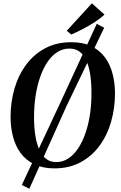

<svg xmlns="http://www.w3.org/2000/svg" viewBox="-20 -1008 730 1162"><path d="M309.5 11Q238 11 187.2 -13.8Q136.5 -38.5 105 -81.5Q73.5 -124.5 58.8 -180.8Q44 -237 44 -300Q44 -391.5 68 -473Q92 -554.5 139 -617.5Q186 -680.5 254.5 -716.5Q323 -752.5 411.5 -752.5Q483.5 -752.5 534 -727.8Q584.5 -703 615.8 -660Q647 -617 661.2 -561.8Q675.5 -506.5 676 -444.5Q676 -353 652.2 -270.8Q628.5 -188.5 581.8 -125.2Q535 -62 466.8 -25.5Q398.5 11 309.5 11ZM320 -27Q360 -27 393.5 -49Q427 -71 453 -110.2Q479 -149.5 497.2 -202.2Q515.5 -255 524.8 -317.2Q534 -379.5 533.5 -447Q533.5 -504.5 526.5 -553Q519.5 -601.5 504.2 -637.8Q489 -674 463.5 -694Q438 -714 400 -714Q360 -714 326.5 -692.5Q293 -671 267 -632.2Q241 -593.5 222.8 -541.2Q204.5 -489 195.2 -427Q186 -365 186 -297.5Q186 -239.5 193.5 -190.2Q201 -141 217 -104.2Q233 -67.5 258.5 -47.2Q284 -27 320 -27ZM112 111.5 346.5 -389.5 565.5 -863.5 610.5 -840 383.5 -368 157.5 134.5ZM411.5 -799 384 -821.5 536 -988 612.5 -919.5Q585.5 -894.5 550.8 -872.5Q516 -850.5 480 -831.8Q444 -813 411.5 -799Z"/></svg>

Font: Merriweather 96pt SemiBold
Style: Italic
Weight: 600
Italic angle: -7.8°
Version: Version 2.101